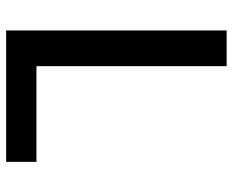

<svg xmlns="http://www.w3.org/2000/svg" viewBox="-88 -688 775 640"><g transform="rotate(90 300.0 -367.5)"><path d="M81 0V-735H200V-101H519V0Z"/></g></svg>

Font: Iosevka Extended
Style: Bold
Weight: 700
Width: 7
Monospace: yes
Designer: Belleve Invis
Foundry: Belleve Invis
Version: Version 32.5.0; ttfautohint (v1.8.4)